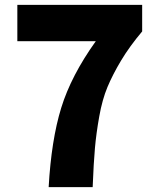

<svg xmlns="http://www.w3.org/2000/svg" viewBox="-20 -764 648 784"><path d="M358.4 0H178.7Q189.5 -192.4 230 -323.7Q270.5 -455.1 371.1 -595.7H50.8V-744.1H560.5V-635.7Q508.8 -574.2 474.6 -517.1Q440.4 -460 418.9 -408.7Q397.5 -357.4 385.3 -288.6Q373 -219.7 367.7 -159.7Q362.3 -99.6 358.4 0Z"/></svg>

Font: Gen Shin Gothic Heavy
Style: Bold
Weight: 900
Designer: [Source Han Sans]
Ryoko NISHIZUKA  (kana & ideographs); Paul D. Hunt (Latin, Greek & Cyrillic); Wenlong ZHANG  (bopomofo
Version: Version 1.002.20150607